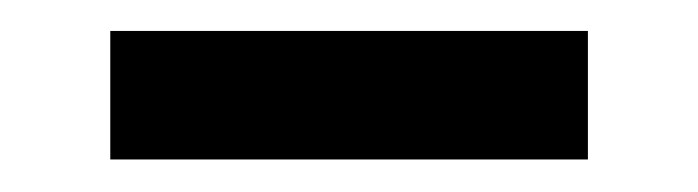

<svg xmlns="http://www.w3.org/2000/svg" viewBox="-20 -664 440 121"><path d="M49.5 -563.5V-644.5H350.5V-563.5Z"/></svg>

Font: Anek Gujarati Medium SemiBold
Style: Regular
Weight: 600
Version: Version 1.003